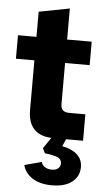

<svg xmlns="http://www.w3.org/2000/svg" viewBox="-63 -743 556 1035"><g transform="rotate(5 215.5 -225.0)"><path d="M246 0Q176 0 141 -35.5Q106 -71 106 -140V-409H6V-536H106V-672L272 -704V-536H405V-409H272V-188Q272 -163 284 -153Q296 -143 318 -143H405V0ZM259 254Q193 254 152.5 227.5Q112 201 101 158L194 133Q197 150 213 160Q229 170 250 170Q273 170 285 159.5Q297 149 297 132Q297 110 276 100.5Q255 91 206 85L193 59L246 -19H321L296 39Q348 49 377 75Q406 101 406 143Q406 193 367 223.5Q328 254 259 254Z"/></g></svg>

Font: Mona Sans Expanded
Style: Bold
Weight: 700
Width: 7
Designer: Deni Anggara
Foundry: GitHub
Version: Version 2.000